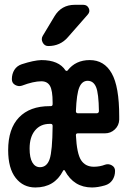

<svg xmlns="http://www.w3.org/2000/svg" viewBox="-20 -785 540 814"><path d="M296.9 -764.6H333Q349.6 -764.6 356.4 -750Q363.3 -735.4 351.6 -722.7L267.6 -627Q235.4 -589.8 184.6 -589.8Q168.9 -589.8 161.1 -604.5Q153.3 -619.1 161.1 -632.8L210.9 -715.8Q240.2 -764.6 296.9 -764.6ZM190.4 -259.8Q151.4 -259.8 128.4 -231.9Q105.5 -204.1 105.5 -155.3Q105.5 -116.2 117.2 -96.2Q128.9 -76.2 149.4 -76.2Q178.7 -76.2 190.4 -110.4Q202.1 -144.5 203.1 -251Q203.1 -259.8 195.3 -259.8ZM351.6 -442.4Q328.1 -442.4 316.4 -415Q304.7 -387.7 301.8 -313.5Q301.8 -305.7 309.6 -304.7H389.6Q398.4 -304.7 399.4 -313.5Q398.4 -389.6 387.2 -416Q376 -442.4 351.6 -442.4ZM129.9 9.8Q78.1 9.8 46.4 -30.8Q14.6 -71.3 14.6 -148.4Q14.6 -239.3 60.5 -287.1Q106.4 -335 190.4 -335H195.3Q203.1 -335 203.1 -343.8V-350.6Q203.1 -401.4 191.9 -420.9Q180.7 -440.4 155.3 -440.4Q122.1 -440.4 73.2 -421.9Q58.6 -417 44.4 -424.8Q30.3 -432.6 30.3 -449.2Q30.3 -471.7 41 -488.8Q51.8 -505.9 72.3 -512.7Q123 -529.3 155.3 -530.3Q229.5 -530.3 257.8 -486.3Q259.8 -484.4 262.7 -484.4Q265.6 -484.4 266.6 -486.3Q300.8 -530.3 360.4 -530.3Q421.9 -530.3 453.6 -474.1Q485.4 -418 485.4 -292V-277.3Q484.4 -252.9 466.8 -236.3Q449.2 -219.7 424.8 -219.7H309.6Q301.8 -219.7 301.8 -211.9Q305.7 -133.8 323.7 -106Q341.8 -78.1 377.9 -78.1Q403.3 -78.1 425.8 -86.9Q440.4 -91.8 454.1 -84Q467.8 -76.2 467.8 -60.5Q467.8 -38.1 456.5 -21.5Q445.3 -4.9 424.8 1Q394.5 9.8 370.1 9.8Q293 9.8 254.9 -61.5Q251 -67.4 247.1 -60.5Q210.9 9.8 129.9 9.8Z"/></svg>

Font: Rounded Mgen+ 2m medium
Style: Regular
Weight: 500
Designer: [Source Han Sans]
Ryoko NISHIZUKA  (kana & ideographs); Paul D. Hunt (Latin, Greek & Cyrillic); Wenlong ZHANG  (bopomofo
Version: Version 1.059.20150602